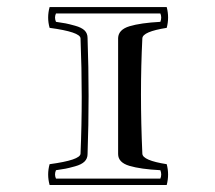

<svg xmlns="http://www.w3.org/2000/svg" viewBox="-20 -505 612 546"><path d="M315.9 -66.9V-397Q316.9 -420.9 348.4 -430.4Q379.9 -439.9 436 -442.9Q440.9 -455.1 436 -466.8H139.2Q133.8 -455.1 139.2 -442.9Q158.7 -439.9 166.7 -438.5Q174.8 -437 193.4 -431.9Q211.9 -426.8 220.5 -418.5Q229 -410.2 229 -397Q234.9 -231.9 229 -66.9Q229 -54.2 220.5 -45.7Q211.9 -37.1 193.4 -32Q174.8 -26.9 166.7 -25.4Q158.7 -23.9 139.2 -21Q133.8 -8.8 139.2 2.9H436Q440.9 -8.8 436 -21Q379.9 -23.9 347.9 -33.4Q315.9 -43 315.9 -66.9ZM209 -67.9Q215.8 -227.1 209 -396Q208 -414.1 121.1 -425.8Q112.8 -455.1 121.1 -484.9H454.1Q461.9 -455.1 454.1 -425.8Q385.7 -415 384.8 -396Q377 -241.2 384.8 -67.9Q385.7 -48.8 454.1 -38.1Q461.9 -8.8 454.1 21H121.1Q112.8 -8.8 121.1 -38.1Q208 -49.8 209 -67.9Z"/></svg>

Font: Jacques Francois Shadow
Style: Regular
Weight: 400
Designer: Alexei Vanyashin, Nikita Kanarev (i@xarsok.ru)
Foundry: Cyreal (www.cyreal.org)
Version: Version 1.003